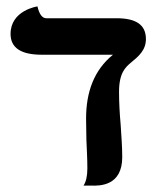

<svg xmlns="http://www.w3.org/2000/svg" viewBox="-20 -579 478 600"><path d="M352 -292C352 -351 372 -369 390 -384C413 -403 436 -422 436 -457C436 -503 403 -522 344 -522H125C112 -522 103 -534 97 -559C97 -559 13 -547 13 -473C13 -430 45 -408 110 -408H333C274 -360 249 -292 249 -208C249 -187 250 -165 250 -142C251 -115 253 -86 253 -53C253 -29 249 -11 241 1H265C292 2 362 2 362 -88C362 -123 359 -156 357 -190C354 -224 352 -258 352 -292Z"/></svg>

Font: Libertinus Serif
Style: Bold
Weight: 700
Designer: Philipp H. Poll, Khaled Hosny
Foundry: Caleb Maclennan
Version: Version 7.050;RELEASE